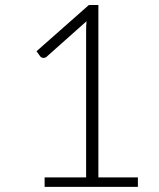

<svg xmlns="http://www.w3.org/2000/svg" viewBox="-20 -730 620 750"><path d="M154.3 -37.1H316.4V-610.8Q316.4 -627.9 317.9 -647L162.1 -508.3Q157.2 -503.9 149.9 -503.9Q141.6 -503.9 137.2 -509.8L122.6 -529.8L327.1 -710.4H364.3V-37.1H518.6V0H154.3Z"/></svg>

Font: Kantumruy Light
Style: Regular
Weight: 300
Foundry: Sovichet Tep
Version: Version 1.3000